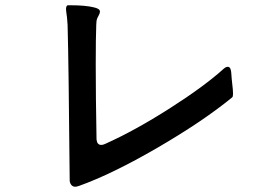

<svg xmlns="http://www.w3.org/2000/svg" viewBox="-20 -736 1040 730"><path d="M846 -482Q857 -482 859 -462Q860 -447 861 -436Q862 -425 863 -417Q866 -393 866 -380Q866 -369 863 -366Q752 -275 579 -174.5Q406 -74 280 -29Q271 -26 266 -26Q257 -26 251.5 -32.5Q246 -39 245 -48Q241 -500 237 -641Q235 -674 232 -690L231 -701Q231 -708 233 -712Q235 -716 238 -716H248Q305 -716 337 -708Q360 -703 360 -692Q360 -686 356 -679Q352 -672 350 -667Q346 -658 346 -642Q344 -594 344 -490Q344 -371 347 -206Q349 -185 365 -185Q372 -185 380 -189Q492 -239 624.5 -323.5Q757 -408 831 -475Q839 -482 846 -482Z"/></svg>

Font: Shippori Gochic B2 Bold
Style: Regular
Weight: 700
Designer: FONTDASU
Foundry: FONTDASU / Google Inc. / but / Adobe
Version: Version 1.130